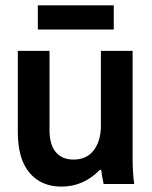

<svg xmlns="http://www.w3.org/2000/svg" viewBox="-20 -691 569 721"><path d="M358.9 -219.2V-500H478V-91.8Q478 -44.9 483.9 0H369.1Q362.3 -32.7 359.9 -53.2H355Q293.5 9.8 210.9 9.8Q134.8 9.8 90.8 -42.2Q46.9 -94.2 46.9 -194.8V-500H166V-201.2Q166 -147.9 189.5 -119.9Q212.9 -91.8 255.9 -91.8Q305.7 -91.8 332.3 -127Q358.9 -162.1 358.9 -219.2ZM122.1 -580.1V-670.9H407.2V-580.1Z"/></svg>

Font: LT Hoop SemBd
Style: Regular
Weight: 600
Designer: Daniel Lyons
Foundry: LyonsType
Version: Version 1.000